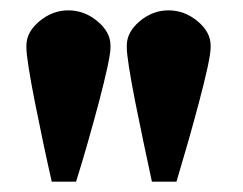

<svg xmlns="http://www.w3.org/2000/svg" viewBox="-20 -703 470 371"><path d="M112 -683Q143 -683 168.2 -662Q193.5 -641 193.5 -615V-611Q193.5 -600 187.2 -571.5Q181 -543 171 -505.2Q161 -467.5 149.5 -427.2Q138 -387 127 -352H80Q72 -387 63.5 -427.2Q55 -467.5 47.5 -505.2Q40 -543 35.5 -571.5Q31 -600 31 -611V-615Q31 -641 56.2 -662Q81.5 -683 112 -683ZM305.5 -683Q336.5 -683 361.8 -662Q387 -641 387 -615V-611Q387 -600 380.8 -571.5Q374.5 -543 364.5 -505.2Q354.5 -467.5 343 -427.2Q331.5 -387 321 -352H273.5Q266 -387 257.5 -427.2Q249 -467.5 241.5 -505.2Q234 -543 229.5 -571.5Q225 -600 225 -611V-615Q225 -641 250 -662Q275 -683 305.5 -683Z"/></svg>

Font: League Spartan Thin Black
Style: Regular
Weight: 900
Version: Version 2.002